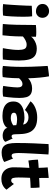

<svg xmlns="http://www.w3.org/2000/svg" viewBox="1090 -1852 788 3009"><g transform="rotate(90 1484.5 -348.0)"><path d="M159 -517Q110 -517 76.2 -545.2Q42.5 -573.5 42.5 -620.5Q42.5 -668 76.8 -695.2Q111 -722.5 153.5 -722.5Q199 -722.5 229.2 -693.2Q259.5 -664 259.5 -618Q259.5 -575.5 230.5 -546.2Q201.5 -517 159 -517ZM223.5 -1Q214.5 -0.5 187.8 1.2Q161 3 131.5 3Q110 3 88 1.8Q66 0.5 44.5 -2Q47 -15 50.2 -54.8Q53.5 -94.5 57 -148.8Q60.5 -203 63.8 -261Q67 -319 69 -369.5Q71 -420 71 -451Q82.5 -452 104.5 -453Q126.5 -454 151.8 -455Q177 -456 199.8 -456.5Q222.5 -457 236 -457Q239 -440.5 241 -404.2Q243 -368 243 -323Q243 -277.5 241.5 -227.8Q240 -178 237.5 -132Q235 -86 231.5 -51.2Q228 -16.5 223.5 -1Z M533.5 7Q516.5 7 491.5 7Q466.5 7 440.5 6Q420.5 5.5 393.5 4.2Q366.5 3 356.5 2Q365.5 -81.5 369 -213.8Q372.5 -346 372.5 -516Q419 -522 481.5 -522Q502 -522 521.8 -521Q541.5 -520 556 -517.5Q556.5 -511 556.2 -485.8Q556 -460.5 555.5 -441.5Q566.5 -460 594.5 -480.5Q622.5 -501 660.8 -515.5Q699 -530 739.5 -530Q816 -530 856.8 -499Q897.5 -468 913.2 -406Q929 -344 929 -250.5Q929 -219.5 927.2 -176.8Q925.5 -134 922 -87.5Q918.5 -41 913 1.5Q901.5 2.5 877.5 3.2Q853.5 4 826.5 4Q798 4 772.2 3.2Q746.5 2.5 735 1.5Q739.5 -21.5 746.2 -62.2Q753 -103 758 -151Q763 -199 763 -244.5Q763 -301.5 747.5 -336.2Q732 -371 681.5 -371Q644.5 -371 609.8 -352Q575 -333 552 -312.5Q551.5 -196.5 545.2 -116Q539 -35.5 533.5 7Z M1188.5 4Q1175.5 6.5 1152.5 7.8Q1129.5 9 1105 9Q1075.5 9 1050.8 7Q1026 5 1014 0.5Q1019 -42.5 1023.8 -123.8Q1028.5 -205 1028.5 -301Q1028.5 -369.5 1026.2 -440.8Q1024 -512 1020.5 -578.8Q1017 -645.5 1013.5 -700.5Q1017 -702 1038 -705.2Q1059 -708.5 1086.5 -712.2Q1114 -716 1139 -718.8Q1164 -721.5 1176.5 -721.5Q1188 -665 1196.2 -580.8Q1204.5 -496.5 1207.5 -395Q1233 -422 1276 -439.2Q1319 -456.5 1362.5 -456.5Q1425 -456.5 1458 -433.8Q1491 -411 1503.2 -366.8Q1515.5 -322.5 1515.5 -258.5Q1515.5 -217.5 1512.2 -171.2Q1509 -125 1504 -80.8Q1499 -36.5 1493 -2Q1454 4.5 1411.5 4.5Q1365.5 4.5 1327 -3.5Q1332 -32.5 1337.5 -75.8Q1343 -119 1346.8 -160.8Q1350.5 -202.5 1350.5 -227Q1350.5 -305.5 1299 -305.5Q1269 -305.5 1244.5 -287Q1220 -268.5 1206.5 -252Q1206.5 -201.5 1203.8 -152.2Q1201 -103 1197 -62Q1193 -21 1188.5 4Z M1795.5 8Q1733.5 8 1682.5 -8.8Q1631.5 -25.5 1601.2 -63.2Q1571 -101 1571 -164Q1571 -227.5 1606.8 -265.5Q1642.5 -303.5 1700.2 -320.2Q1758 -337 1824 -337Q1858.5 -337 1889.2 -329.2Q1920 -321.5 1932 -313.5Q1931.5 -325 1926.5 -338.8Q1921.5 -352.5 1913 -362Q1899 -378 1877 -389Q1855 -400 1817 -400Q1779 -400 1749 -382.5Q1719 -365 1704 -344L1568 -431.5Q1602 -478 1671.2 -507.2Q1740.5 -536.5 1821 -536.5Q1911 -536.5 1965.5 -508.8Q2020 -481 2047.5 -428.5Q2072.5 -380 2079.5 -309Q2081.5 -281 2082.8 -253.8Q2084 -226.5 2084.5 -199.5Q2085 -160 2092.8 -147.8Q2100.5 -135.5 2114 -135.5Q2142 -135.5 2150 -154L2203 -39Q2196.5 -22 2171.5 -8.5Q2146.5 5 2106.5 5Q2062 5 2025.5 -15.8Q1989 -36.5 1985 -70Q1973.5 -40.5 1924.8 -16.2Q1876 8 1795.5 8ZM1833.5 -122.5Q1865 -122.5 1898.5 -136Q1932 -149.5 1945 -162Q1943.5 -173 1942.8 -186.8Q1942 -200.5 1942 -209Q1932 -213.5 1904.8 -217.5Q1877.5 -221.5 1849.5 -221.5Q1811.5 -221.5 1779.5 -210.8Q1747.5 -200 1747.5 -173Q1747.5 -145.5 1770.5 -134Q1793.5 -122.5 1833.5 -122.5Z M2519 -20.5Q2504 -6.5 2463 7.2Q2422 21 2373 21Q2310.5 21 2277.8 -7.2Q2245 -35.5 2233.2 -87Q2221.5 -138.5 2221.5 -208.5Q2221.5 -353 2227 -485Q2232.5 -617 2238.5 -714.5Q2278.5 -717.5 2312 -717.5Q2333 -717.5 2354.5 -716.2Q2376 -715 2401.5 -713Q2398 -655 2394 -586.2Q2390 -517.5 2386.5 -450.5Q2383 -383.5 2380.8 -329.8Q2378.5 -276 2378.5 -247.5Q2378.5 -202 2385.5 -169Q2392.5 -136 2419 -136Q2435.5 -136 2445.8 -142.8Q2456 -149.5 2463 -160.5Q2466.5 -154 2474.8 -133.8Q2483 -113.5 2492.5 -89.2Q2502 -65 2509.5 -45.5Q2517 -26 2519 -20.5Z M2953 -56Q2942.5 -39.5 2920.8 -20.5Q2899 -1.5 2865.2 11.8Q2831.5 25 2784.5 25Q2722.5 25 2682.2 -0.8Q2642 -26.5 2622.2 -69.5Q2602.5 -112.5 2602.5 -165Q2602.5 -212.5 2604.2 -263Q2606 -313.5 2608.2 -354.5Q2610.5 -395.5 2611.5 -414Q2575.5 -410 2542.5 -405.5Q2509.5 -401 2496.5 -398Q2490.5 -430 2487.5 -462.8Q2484.5 -495.5 2483.5 -519.2Q2482.5 -543 2482.5 -548.5Q2511.5 -552 2543.2 -554.8Q2575 -557.5 2611.5 -559.5Q2610.5 -569 2609.5 -593.2Q2608.5 -617.5 2608 -636Q2607 -654 2605.8 -672.2Q2604.5 -690.5 2603.5 -701L2769 -717Q2769 -711.5 2769 -691.5Q2769 -671.5 2769 -643Q2769 -627.5 2769.2 -607.8Q2769.5 -588 2770.5 -567Q2787 -568 2809.2 -569.2Q2831.5 -570.5 2844.5 -571Q2875 -572.5 2894.2 -572.8Q2913.5 -573 2919 -573Q2923 -545.5 2924 -505.2Q2925 -465 2925 -433.5Q2920 -433.5 2893 -432.2Q2866 -431 2840.5 -430Q2822.5 -429 2800.8 -427.2Q2779 -425.5 2767.5 -424.5Q2766.5 -408.5 2765.2 -376.2Q2764 -344 2763 -307.5Q2762 -271 2762 -241.5Q2762 -191.5 2769.8 -160.2Q2777.5 -129 2809.5 -129Q2830 -129 2843 -143.5Q2856 -158 2864 -171Q2871.5 -160.5 2884.5 -143.5Q2897.5 -126.5 2911.5 -108.5Q2925.5 -90.5 2937 -76Q2948.5 -61.5 2953 -56Z"/></g></svg>

Font: Grandstander ExtraBold
Style: Regular
Weight: 800
Designer: Tyler Finck
Foundry: Etcetera Type Co
Version: Version 1.200; ttfautohint (v1.8.3)